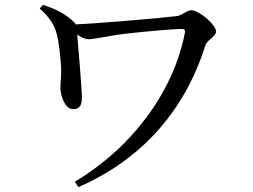

<svg xmlns="http://www.w3.org/2000/svg" viewBox="-20 -733 1040 788"><path d="M280 -285C313 -285 317 -310 316 -341C314 -388 302 -533 297 -591C314 -579 329 -572 345 -572C369 -572 428 -587 499 -595C570 -603 685 -614 727 -614C738 -614 740 -610 739 -599C692 -357 524 -129 287 13L302 35C562 -79 738 -278 823 -547C829 -568 867 -584 867 -604C867 -629 799 -691 765 -691C748 -691 725 -669 706 -667C620 -657 386 -637 291 -633C289 -636 287 -640 283 -643C249 -676 207 -697 156 -713L143 -698C185 -661 205 -627 213 -593C223 -555 229 -491 231 -453C232 -418 228 -396 228 -371C228 -344 245 -285 280 -285Z"/></svg>

Font: Source Han Serif SC Medium
Style: Regular
Weight: 500
Designer: Ryoko NISHIZUKA 西塚涼子 (kana & ideographs); Frank Grießhammer (Latin, Greek & Cyrillic); Wenlong ZHANG 张文龙 (bopomofo); San
Foundry: Adobe
Version: Version 2.003;hotconv 1.1.1;makeotfexe 2.6.0